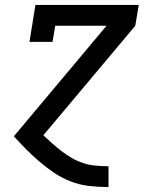

<svg xmlns="http://www.w3.org/2000/svg" viewBox="-20 -550 640 775"><path d="M417 205Q378 205 339 200.5Q300 196 264.5 182Q229 168 198.5 147.5Q168 127 140 103Q112 79 86 53Q60 27 36 0L410 -446H203L192 -381H99L123 -530H540L526 -446L155 -4Q173 13 191 29Q209 45 228.5 60Q248 75 269.5 87.5Q291 100 315 108Q339 116 365 118.5Q391 121 417 121H418V205Z"/></svg>

Font: Iosevka Slab MdExObl
Style: Regular
Weight: 500
Width: 7
Italic angle: -9°
Monospace: yes
Designer: Belleve Invis
Foundry: Belleve Invis
Version: Version 11.1.1; ttfautohint (v1.8.3)